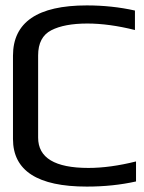

<svg xmlns="http://www.w3.org/2000/svg" viewBox="-20 -680 531 710"><path d="M303 -593Q218 -593 169.5 -568Q121 -543 121 -475V-171Q121 -59 307 -59Q387 -59 483 -83V-9Q398 10 301 10Q28 10 28 -166V-474Q28 -660 301 -660Q394 -660 479 -641V-569Q383 -593 303 -593Z"/></svg>

Font: Gamestation Display
Style: Regular
Weight: 400
Designer: Jonas Hecksher
Foundry: Jonas Hecksher, Playtypeª, e-types AS
Version: Version 1.003